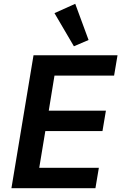

<svg xmlns="http://www.w3.org/2000/svg" viewBox="-20 -988 640 1008"><path d="M368 -745 445 -778 375 -968 266 -919ZM481 0 499 -107H186L218 -300H518L536 -407H236L266 -591H579L597 -698H156L40 0Z"/></svg>

Font: IBM Plex Mono SmBld
Style: Italic
Weight: 600
Italic angle: -9.5°
Monospace: yes
Designer: Mike Abbink, Paul van der Laan, Pieter van Rosmalen
Foundry: Bold Monday
Version: Version 2.004